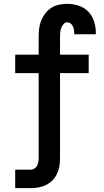

<svg xmlns="http://www.w3.org/2000/svg" viewBox="-20 -763 540 998"><path d="M59 215V119H138Q148 119 157.5 114Q167 109 172 100Q177 91 179 81Q181 71 181 60V-383H59V-479H181V-571Q181 -593 183.5 -614.5Q186 -636 194 -656Q202 -676 215.5 -693.5Q229 -711 247 -722.5Q265 -734 286.5 -738.5Q308 -743 330 -743Q360 -743 389 -733.5Q418 -724 438.5 -703Q459 -682 468.5 -653Q478 -624 478 -594Q478 -592 478 -589.5Q478 -587 478 -585H366Q366 -586 366 -587Q366 -588 366 -589Q366 -598 364.5 -607.5Q363 -617 359 -626Q355 -635 347 -641Q339 -647 330 -647Q318 -647 310 -637.5Q302 -628 298 -617Q294 -606 293 -594.5Q292 -583 292 -571V-479H441V-383H292V60Q292 81 288.5 101.5Q285 122 276 141Q267 160 252 175Q237 190 218.5 199Q200 208 179 211.5Q158 215 138 215Z"/></svg>

Font: Zed Mono
Style: Bold
Weight: 700
Monospace: yes
Designer: Belleve Invis
Foundry: Belleve Invis
Version: Version 1.0.0; ttfautohint (v1.8.4)